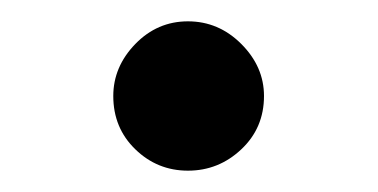

<svg xmlns="http://www.w3.org/2000/svg" viewBox="-20 -450 354 180"><path d="M86.2 -360Q86.2 -387.5 106.9 -408.8Q127.5 -430 156.2 -430Q185 -430 206.2 -408.8Q227.5 -387.5 227.5 -360Q227.5 -330 206.2 -310Q185 -290 156.2 -290Q127.5 -290 106.9 -310Q86.2 -330 86.2 -360Z"/></svg>

Font: Now Black
Style: Regular
Weight: 900
Designer: Alfredo Marco Pradil
Foundry: Alfredo Marco Pradil
Version: Version 1.002;PS 001.002;hotconv 1.0.88;makeotf.lib2.5.64775